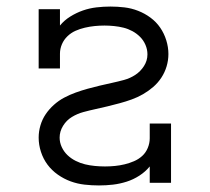

<svg xmlns="http://www.w3.org/2000/svg" viewBox="-20 -558 640 586"><path d="M282 8Q260 8 238 5.5Q216 3 195.5 -4.5Q175 -12 156.5 -25Q138 -38 125 -55.5Q112 -73 105 -94.5Q98 -116 98 -138Q98 -157 103.5 -175.5Q109 -194 119.5 -209.5Q130 -225 144.5 -238Q159 -251 176 -260Q193 -269 211 -275.5Q229 -282 247 -287Q265 -292 284 -296.5Q303 -301 321.5 -305Q340 -309 358.5 -314Q377 -319 393 -329.5Q409 -340 419.5 -356.5Q430 -373 430 -392Q430 -407 424 -421Q418 -435 407.5 -445.5Q397 -456 384 -463Q371 -470 357 -473.5Q343 -477 328 -478.5Q313 -480 299 -480Q284 -480 269 -478.5Q254 -477 239 -473.5Q224 -470 210.5 -464Q197 -458 186 -447.5Q175 -437 169 -423Q163 -409 163 -394V-349H98V-530H163V-480Q176 -496 194.5 -507.5Q213 -519 233 -526Q253 -533 274.5 -535.5Q296 -538 317 -538Q338 -538 359.5 -535.5Q381 -533 401.5 -525Q422 -517 439.5 -504Q457 -491 469 -473.5Q481 -456 487.5 -435Q494 -414 494 -393Q494 -374 488.5 -355.5Q483 -337 472.5 -321Q462 -305 447.5 -292.5Q433 -280 416.5 -270.5Q400 -261 382 -254.5Q364 -248 345.5 -243Q327 -238 308.5 -233.5Q290 -229 271.5 -225Q253 -221 234.5 -216Q216 -211 199.5 -201Q183 -191 172.5 -174Q162 -157 162 -138Q162 -123 168.5 -109Q175 -95 186 -84.5Q197 -74 211 -67Q225 -60 239.5 -56.5Q254 -53 269.5 -51.5Q285 -50 300 -50Q300 -50 300.5 -50Q301 -50 301 -50Q316 -50 331 -51.5Q346 -53 360.5 -56.5Q375 -60 389 -66Q403 -72 414 -82Q425 -92 431 -106.5Q437 -121 437 -136V-181H502V0H437V-50Q424 -34 405.5 -22Q387 -10 366.5 -3.5Q346 3 325 5.5Q304 8 282 8Z"/></svg>

Font: Iosevka Slab Light Extended
Style: Regular
Weight: 300
Width: 7
Monospace: yes
Designer: Belleve Invis
Foundry: Belleve Invis
Version: Version 11.1.0; ttfautohint (v1.8.3)